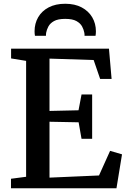

<svg xmlns="http://www.w3.org/2000/svg" viewBox="-20 -1002 680 1022"><path d="M119 -61V-678L39 -691V-743H560L574 -582H513L478.5 -682.5L243.5 -690V-411.5L398 -415L414 -499H470.5V-263H414L398.5 -351L243.5 -354V-56.5L507 -68L566 -199L629.5 -180.5L600 0H38.5V-50.5ZM327 -982Q378.5 -982 415 -962.5Q451.5 -943 471 -909.8Q490.5 -876.5 490.5 -835.5Q490.5 -829.5 490 -823.5Q489.5 -817.5 488.5 -811.5H430Q430 -814 430 -818.2Q430 -822.5 429 -827Q426 -844 417 -861Q408 -878 387 -889.8Q366 -901.5 327 -901.5Q288.5 -901.5 267.5 -889.8Q246.5 -878 237.5 -860.8Q228.5 -843.5 225.5 -827Q225 -822.5 224.8 -818.2Q224.5 -814 224.5 -811.5H166Q165 -817.5 164.5 -823.5Q164 -829.5 164 -835.5Q164 -877 183.2 -910.2Q202.5 -943.5 239.2 -962.8Q276 -982 327 -982Z"/></svg>

Font: Merriweather 28pt SemiBold
Style: Regular
Weight: 600
Version: Version 2.100